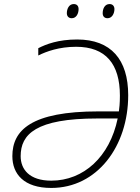

<svg xmlns="http://www.w3.org/2000/svg" viewBox="-20 -918 691 948"><path d="M511 -828C533 -828 545 -851 545 -873C545 -887 537 -898 521 -898C496 -898 487 -873 487 -853C487 -838 495 -828 511 -828ZM334 -828C357 -828 368 -851 368 -873C368 -887 361 -898 344 -898C320 -898 310 -873 310 -853C310 -838 319 -828 334 -828ZM233 10C460 10 613 -196 613 -448C613 -624 528 -723 361 -723C268 -723 208 -700 169 -680V-644C209 -664 272 -687 356 -687C502 -687 572 -602 572 -446C572 -406 569 -383 567 -368H466C134 -368 41 -275 41 -147C41 -59 98 10 233 10ZM233 -26C125 -26 82 -82 82 -147C82 -255 157 -333 460 -333H561C522 -144 393 -26 233 -26Z"/></svg>

Font: Noto Sans ExtraLight
Style: Italic
Weight: 200
Italic angle: -12°
Designer: Monotype Design Team
Foundry: Monotype Imaging Inc.
Version: Version 2.013